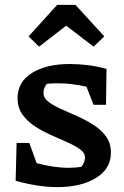

<svg xmlns="http://www.w3.org/2000/svg" viewBox="-20 -759 507 786"><path d="M44 -19 48 -174H100L130 -91Q164 -82 197 -77Q230 -72 262 -72Q287 -72 313 -76Q328 -95 328 -115Q328 -133 308 -147.5Q288 -162 257 -176Q226 -190 190.5 -205.5Q155 -221 123.5 -241.5Q92 -262 72 -290Q52 -318 52 -357Q52 -424 111 -460.5Q170 -497 266 -497Q300 -497 338 -492.5Q376 -488 416 -477L414 -330H363L334 -404Q274 -418 217 -418Q194 -418 172 -416Q158 -399 158 -378Q158 -358 178 -342.5Q198 -327 229.5 -313Q261 -299 296 -283.5Q331 -268 362.5 -248Q394 -228 414 -200.5Q434 -173 434 -134Q434 -68 373 -30.5Q312 7 214 7Q176 7 133 0.5Q90 -6 44 -19ZM289 -739 407 -610 363 -568 251 -654 140 -568 97 -610 214 -739Z"/></svg>

Font: Piazzolla SemiBold
Style: Regular
Weight: 600
Designer: Juan Pablo del Peral
Foundry: Huerta Tipografica
Version: Version 1.330